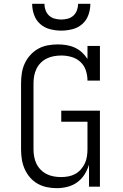

<svg xmlns="http://www.w3.org/2000/svg" viewBox="-20 -975 640 1003"><path d="M276 8Q250 8 224 2.5Q198 -3 175.5 -16Q153 -29 136 -49Q119 -69 108.5 -93Q98 -117 94 -143Q90 -169 90 -195V-540Q90 -566 94 -592.5Q98 -619 109 -643Q120 -667 138 -687Q156 -707 179 -720Q202 -733 228.5 -738Q255 -743 281 -743Q304 -743 326.5 -739.5Q349 -736 370 -726.5Q391 -717 408 -701.5Q425 -686 437 -667V-735H502V-554H437Q437 -581 428.5 -607Q420 -633 400 -651.5Q380 -670 353.5 -677.5Q327 -685 300 -685Q281 -685 261.5 -681.5Q242 -678 224.5 -669.5Q207 -661 193 -647Q179 -633 170.5 -615.5Q162 -598 158.5 -578.5Q155 -559 155 -540V-195Q155 -176 158.5 -156.5Q162 -137 170.5 -119.5Q179 -102 193 -88Q207 -74 224 -65.5Q241 -57 260.5 -53.5Q280 -50 299 -50Q318 -50 337 -53.5Q356 -57 372.5 -66Q389 -75 402 -89.5Q415 -104 423 -121Q431 -138 434 -157Q437 -176 437 -195V-339H300V-397H502V0H445V-115Q437 -88 421.5 -63.5Q406 -39 383 -22.5Q360 -6 332 1Q304 8 276 8ZM300 -815Q271 -815 241.5 -822.5Q212 -830 190 -849.5Q168 -869 158 -897.5Q148 -926 148 -955H212Q212 -938 218 -921.5Q224 -905 236.5 -893.5Q249 -882 266 -877.5Q283 -873 300 -873Q317 -873 334 -877.5Q351 -882 363.5 -893.5Q376 -905 382 -921.5Q388 -938 388 -955H452Q452 -926 442 -897.5Q432 -869 410 -849.5Q388 -830 358.5 -822.5Q329 -815 300 -815Z"/></svg>

Font: Iosevka Curly Slab LtEx
Style: Regular
Weight: 300
Width: 7
Monospace: yes
Designer: Belleve Invis
Foundry: Belleve Invis
Version: Version 11.1.0; ttfautohint (v1.8.3)